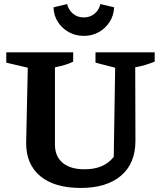

<svg xmlns="http://www.w3.org/2000/svg" viewBox="-20 -916 790 947"><path d="M378 11Q249 11 179 -47Q109 -105 109 -210L117 -582L11 -607V-658H341V-612Q323 -603 302 -596.5Q281 -590 251 -584V-203Q251 -145 289 -113Q327 -81 397 -81Q445 -81 480.5 -96Q516 -111 541 -142L548 -582L451 -607V-658H743V-612Q721 -603 697.5 -596Q674 -589 647 -584L648 -221Q648 -110 577 -49.5Q506 11 378 11ZM393 -739Q352 -739 318.5 -758Q285 -777 265 -808.5Q245 -840 244 -880L311 -896Q318 -867 340 -848.5Q362 -830 393 -830Q424 -830 446.5 -848.5Q469 -867 475 -896L543 -880Q541 -840 521 -808.5Q501 -777 468 -758Q435 -739 393 -739Z"/></svg>

Font: Piazzolla 24pt
Style: Bold
Weight: 700
Designer: Juan Pablo del Peral
Foundry: Huerta Tipografica
Version: Version 2.005